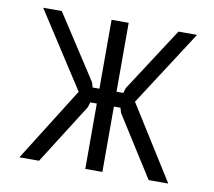

<svg xmlns="http://www.w3.org/2000/svg" viewBox="-69 -672 839 752"><g transform="rotate(10 350.0 -296.5)"><path d="M54 0 238 -293 44 -593H118L283 -339L289 -319H316V-593H384V-319H411L417 -339L582 -593H656L462 -293L646 0H568L416 -240L410 -260H384V0H316V-260H290L284 -240L132 0Z"/></g></svg>

Font: Martian Mono ExtraLight
Style: Regular
Weight: 200
Monospace: yes
Designer: Roman Shamin
Foundry: Evil Martians
Version: Version 1.000; ttfautohint (v1.8.4.7-5d5b)